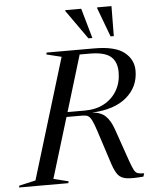

<svg xmlns="http://www.w3.org/2000/svg" viewBox="-100 -986 840 1040"><g transform="rotate(-5 320.0 -466.0)"><path d="M150.5 -30 231.5 -10 229 0H-39L-36 -10L53 -30L252.5 -685L171 -705L174 -715H433Q546 -715 595.5 -675.5Q645 -636 645 -575.5Q645 -488 579.2 -431.8Q513.5 -375.5 391 -369.5Q437.5 -366.5 463.2 -342Q489 -317.5 506 -269L567.5 -92Q580 -57 588.2 -41.2Q596.5 -25.5 608.5 -21.5Q620.5 -17.5 643 -17.5L637.5 0Q577.5 5.5 546.2 1Q515 -3.5 499.2 -23.5Q483.5 -43.5 470 -84L411 -266Q397.5 -308 387.5 -327.5Q377.5 -347 366.5 -352.5Q355.5 -358 337.5 -358H250.5ZM353.5 -384Q413.5 -384 458.2 -408.5Q503 -433 528 -476.2Q553 -519.5 553 -575Q553 -633 519 -661Q485 -689 405 -689H351L258.5 -384ZM427.5 -772H406L293.5 -931L295 -935H381ZM544 -772H526.5L467 -931L468 -935H545.5Z"/></g></svg>

Font: Newsreader 72pt
Style: Italic
Weight: 400
Italic angle: -17°
Designer: Hugues Gentile
Foundry: Production Type
Version: Version 1.003; ttfautohint (v1.8.3)